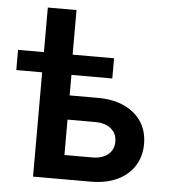

<svg xmlns="http://www.w3.org/2000/svg" viewBox="-52 -775 726 823"><g transform="rotate(5 311.0 -364.0)"><path d="M9.3 -448.7V-535.6H422.4V-448.7ZM120.6 -535.6V-727.5H244.1V-535.6ZM208.5 -360.4H368.2Q435.1 -360.4 483.2 -337.6Q531.2 -314.9 556.9 -274.7Q582.5 -234.4 582.5 -180.7Q582.5 -127.4 556.9 -86.7Q531.2 -45.9 483.2 -22.9Q435.1 0 368.2 0H120.6V-535.6H246.6V-104H366.7Q408.7 -104 433.8 -124.5Q459 -145 459 -179.7Q459 -214.8 433.8 -235.6Q408.7 -256.3 366.7 -256.3H208.5Z"/></g></svg>

Font: Inter 20pt SemiBold
Style: Regular
Weight: 600
Version: Version 4.001;git-66647c0bb